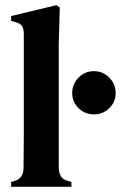

<svg xmlns="http://www.w3.org/2000/svg" viewBox="-20 -722 467 742"><path d="M23 0V-19L38 -23Q71 -34 71 -73Q71 -107 71.5 -141.5Q72 -176 72 -210V-590Q72 -611 65 -621.5Q58 -632 38 -637L23 -641V-660L198 -702L211 -693L207 -552V-73Q208 -53 215.5 -40.5Q223 -28 242 -23L256 -19V0ZM343 -280Q308 -280 283.5 -304Q259 -328 259 -362Q259 -397 283.5 -422Q308 -447 343 -447Q378 -447 402.5 -422Q427 -397 427 -362Q427 -328 402.5 -304Q378 -280 343 -280Z"/></svg>

Font: DeepMind Serif Text
Style: Regular
Weight: 400
Designer: Frank Grießhammer / Modifications: Colophon Foundry
Foundry: Colophon Foundry
Version: Version 5.003; ttfautohint (v1.8.2)